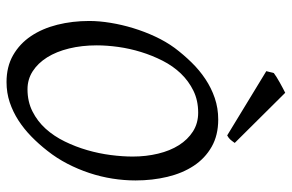

<svg xmlns="http://www.w3.org/2000/svg" viewBox="-172 -702 889 585"><g transform="rotate(90 272.5 -409.5)"><path d="M457 -369.1Q457 -410.2 448.2 -446.5Q439.5 -482.9 422.4 -510Q405.3 -537.1 380.4 -553Q355.5 -568.8 323.2 -568.8Q286.1 -568.8 256.6 -554.4Q227.1 -540 204.1 -516.1Q181.2 -492.2 165 -460.4Q148.9 -428.7 138.4 -394.5Q127.9 -360.4 123 -325.4Q118.2 -290.5 118.2 -259.8Q118.2 -214.4 127.7 -175.5Q137.2 -136.7 154.8 -108.6Q172.4 -80.6 197 -64.7Q221.7 -48.8 252 -48.8Q289.6 -48.8 319.6 -64Q349.6 -79.1 372.3 -104.2Q395 -129.4 411.1 -162.4Q427.2 -195.3 437.5 -231Q447.8 -266.6 452.4 -302.5Q457 -338.4 457 -369.1ZM529.8 -377.9Q529.8 -343.3 524.2 -307.6Q518.6 -272 507.1 -237.3Q495.6 -202.6 478.8 -170.2Q461.9 -137.7 439.9 -109.9Q419.4 -83.5 396.2 -60.8Q373 -38.1 346.9 -21.2Q320.8 -4.4 291.7 5.4Q262.7 15.1 230 15.1Q183.1 15.1 148.2 -4.9Q113.3 -24.9 90.1 -59.3Q66.9 -93.8 55.4 -139.6Q43.9 -185.5 43.9 -236.8Q43.9 -267.6 49.6 -302Q55.2 -336.4 65.7 -370.8Q76.2 -405.3 91.3 -437.7Q106.4 -470.2 126 -497.1Q146.5 -524.4 170.2 -548.6Q193.8 -572.8 220.9 -590.8Q248 -608.9 278.8 -619.4Q309.6 -629.9 344.2 -629.9Q392.1 -629.9 427.2 -609.9Q462.4 -589.8 485.1 -555.4Q507.8 -521 518.8 -475.1Q529.8 -429.2 529.8 -377.9ZM415.5 -680.2Q408.7 -670.4 404.5 -666Q400.4 -661.6 392.6 -657.2L196.8 -776.4L202.6 -799.3Q207 -802.7 214.8 -807.6Q222.7 -812.5 231.4 -817.4Q240.2 -822.3 248.5 -826.7Q256.8 -831.1 262.7 -834Z"/></g></svg>

Font: Gentium Plus
Style: Italic
Weight: 400
Italic angle: -8°
Designer: J. Victor Gaultney, Annie Olsen, Iska Routamaa
Foundry: SIL International
Version: Version 1.510